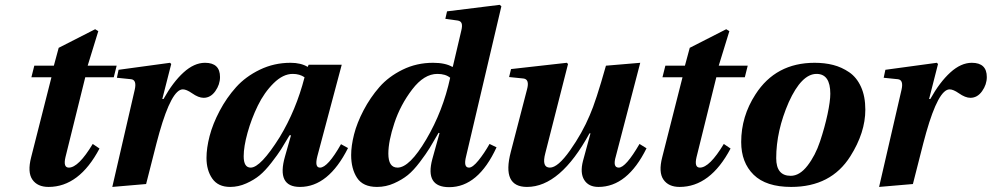

<svg xmlns="http://www.w3.org/2000/svg" viewBox="-20 -762 4106 795"><path d="M109 -111 193 -442H110L122 -490H203L223 -564L374 -641L387 -633L343 -490H463L451 -442H333L251 -111Q241 -68 265 -68Q305 -68 364 -166L392 -147Q308 12 181 12Q135 12 114 -18.5Q93 -49 109 -111Z M445 12 538 -391Q547 -431 523 -434L464 -440L471 -473L684 -502L689 -497L652 -352H657Q696 -422 740 -462Q784 -502 829 -502Q891 -502 891 -443Q891 -412 871.5 -384.5Q852 -357 823 -357Q802 -357 775 -376Q752 -392 737 -392Q691 -392 640 -213Q630 -178 611.5 -104Q593 -30 585 0Z M835 -108Q835 -149 848 -199Q861 -249 889.5 -303Q918 -357 957.5 -401Q997 -445 1056 -473.5Q1115 -502 1183 -502Q1226 -502 1254 -485L1258 -494H1395L1294 -115Q1282 -68 1305 -68Q1337 -68 1392 -165L1421 -149Q1340 12 1222 12Q1124 12 1160 -114L1185 -202H1179Q1158 -166 1144 -144Q1130 -122 1104 -88.5Q1078 -55 1055 -36Q1032 -17 999.5 -2.5Q967 12 933 12Q883 12 859 -22.5Q835 -57 835 -108ZM989 -115Q989 -68 1018 -68Q1059 -68 1138 -194Q1206 -306 1241 -442Q1221 -456 1192 -456Q1152 -456 1113 -417.5Q1074 -379 1047.5 -324.5Q1021 -270 1005 -212.5Q989 -155 989 -115Z M1434 -120Q1434 -158 1446 -205.5Q1458 -253 1485.5 -305.5Q1513 -358 1551 -401.5Q1589 -445 1647 -473.5Q1705 -502 1773 -502Q1824 -502 1853 -485L1855 -486L1890 -635Q1895 -655 1891.5 -665Q1888 -675 1875 -677L1824 -684L1831 -715L2049 -742L2056 -736L1910 -115Q1898 -68 1922 -68Q1937 -68 1961 -97.5Q1985 -127 2007 -166L2036 -152Q1960 13 1840 13Q1739 13 1770 -103L1800 -211L1796 -212Q1773 -172 1759 -149Q1745 -126 1718.5 -91Q1692 -56 1668.5 -37Q1645 -18 1611.5 -3Q1578 12 1541 12Q1483 12 1458.5 -25.5Q1434 -63 1434 -120ZM1588 -126Q1588 -68 1626 -68Q1676 -68 1745 -185Q1814 -302 1844 -440Q1825 -456 1791 -456Q1736 -456 1687 -392Q1638 -328 1613 -252.5Q1588 -177 1588 -126Z M2088 -443 2096 -476 2327 -502 2332 -497 2238 -128Q2222 -68 2257 -68Q2290 -68 2340.5 -139.5Q2391 -211 2422 -285Q2447 -341 2489 -490L2631 -502L2530 -115Q2516 -68 2542 -68Q2571 -68 2628 -166L2657 -148Q2578 12 2458 12Q2417 12 2399 -17Q2381 -46 2394 -96L2425 -210H2421Q2300 12 2162 12Q2057 12 2095 -133L2162 -391Q2174 -434 2147 -437Z M2722 -111 2806 -442H2723L2735 -490H2816L2836 -564L2987 -641L3000 -633L2956 -490H3076L3064 -442H2946L2864 -111Q2854 -68 2878 -68Q2918 -68 2977 -166L3005 -147Q2921 12 2794 12Q2748 12 2727 -18.5Q2706 -49 2722 -111Z M3049 -174Q3049 -280 3108 -371Q3192 -502 3353 -502Q3395 -502 3430 -493Q3465 -484 3496 -463Q3527 -442 3545 -402.5Q3563 -363 3563 -308Q3563 -213 3501 -115Q3421 12 3256 12Q3152 12 3100.5 -38.5Q3049 -89 3049 -174ZM3194 -107Q3194 -34 3254 -34Q3291 -34 3323.5 -76Q3356 -118 3375.5 -176.5Q3395 -235 3406.5 -289Q3418 -343 3418 -374Q3418 -456 3361 -456Q3299 -456 3246 -339Q3194 -220 3194 -107Z M3620 12 3713 -391Q3722 -431 3698 -434L3639 -440L3646 -473L3859 -502L3864 -497L3827 -352H3832Q3871 -422 3915 -462Q3959 -502 4004 -502Q4066 -502 4066 -443Q4066 -412 4046.5 -384.5Q4027 -357 3998 -357Q3977 -357 3950 -376Q3927 -392 3912 -392Q3866 -392 3815 -213Q3805 -178 3786.5 -104Q3768 -30 3760 0Z"/></svg>

Font: Lingua Franca
Style: Bold Italic
Weight: 700
Italic angle: -13°
Version: Version 1.19